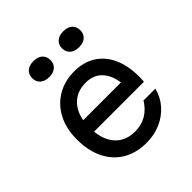

<svg xmlns="http://www.w3.org/2000/svg" viewBox="-221 -1008 1192 1192"><g transform="rotate(-45 375.0 -412.0)"><path d="M185 -362H585L548 -305Q548 -406 506.5 -461Q465 -516 388 -516Q304 -516 256 -459.5Q208 -403 208 -305Q208 -200 256 -142Q304 -84 392 -84Q448 -84 491.5 -110Q535 -136 564 -184H668Q653 -124 613.5 -79Q574 -34 517 -9Q460 16 392 16Q302 16 236.5 -23Q171 -62 135.5 -134Q100 -206 100 -305Q100 -399 136 -468.5Q172 -538 237 -577Q302 -616 388 -616Q469 -616 528 -579Q587 -542 618.5 -472.5Q650 -403 650 -307Q650 -296 649.5 -285.5Q649 -275 648 -264H185ZM253 -700Q216 -700 194.5 -719Q173 -738 173 -770Q173 -802 194.5 -821Q216 -840 253 -840Q291 -840 312 -821Q333 -802 333 -770Q333 -738 312 -719Q291 -700 253 -700ZM515 -700Q478 -700 456.5 -719Q435 -738 435 -770Q435 -802 456.5 -821Q478 -840 515 -840Q553 -840 574 -821Q595 -802 595 -770Q595 -738 574 -719Q553 -700 515 -700Z"/></g></svg>

Font: Martian Mono SemiExpanded
Style: Regular
Weight: 400
Width: 6
Monospace: yes
Designer: Roman Shamin
Foundry: Evil Martians
Version: Version 1.000